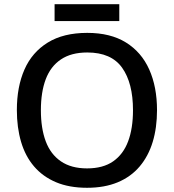

<svg xmlns="http://www.w3.org/2000/svg" viewBox="-20 -881 825 911"><path d="M725 -358Q725 -275 704.5 -207.5Q684 -140 642.5 -91Q601 -42 538.5 -16Q476 10 393 10Q308 10 245.5 -16.5Q183 -43 141.5 -91.5Q100 -140 80 -208Q60 -276 60 -359Q60 -469 96 -551Q132 -633 206.5 -679Q281 -725 394 -725Q504 -725 577.5 -679.5Q651 -634 688 -551.5Q725 -469 725 -358ZM174 -358Q174 -272 197 -210.5Q220 -149 269 -115.5Q318 -82 393 -82Q469 -82 517 -115.5Q565 -149 588 -210.5Q611 -272 611 -358Q611 -487 559.5 -559.5Q508 -632 394 -632Q318 -632 269 -599Q220 -566 197 -505Q174 -444 174 -358ZM546 -861V-781H239V-861Z"/></svg>

Font: Noto Sans Thai Medium
Style: Regular
Weight: 500
Designer: Monotype Design Team
Foundry: Monotype Imaging Inc.
Version: Version 2.001